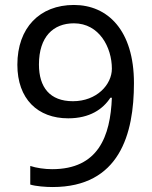

<svg xmlns="http://www.w3.org/2000/svg" viewBox="-20 -744 612 774"><path d="M520 -409C520 -622 414 -724 278 -724C140 -724 50 -632 50 -483C50 -345 132 -267 255 -267C342 -267 395 -304 425 -350H431C425 -194 376 -62 190 -62C160 -62 126 -67 102 -75V0C124 7 165 10 192 10C462 10 520 -204 520 -409ZM278 -650C380 -650 431 -553 431 -467C431 -403 370 -336 274 -336C181 -336 137 -392 137 -484C137 -596 195 -650 278 -650Z"/></svg>

Font: Noto Sans Hebrew Droid
Style: Bold
Weight: 700
Designer: Monotype Design Team
Foundry: Monotype Imaging Inc.
Version: Version 1.100